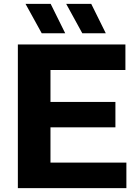

<svg xmlns="http://www.w3.org/2000/svg" viewBox="-20 -969 712 989"><path d="M72 0V-740H626V-608.5H240V-131.5H631V0ZM163.5 -313V-444H574.5V-313ZM404 -797.5 321 -949H450L525 -797.5ZM195 -797.5 111.5 -949H241L316 -797.5Z"/></svg>

Font: Encode Sans SemiExpanded
Style: Bold
Weight: 700
Width: 6
Designer: Multiple Designers
Foundry: Impallari Type
Version: Version 3.002